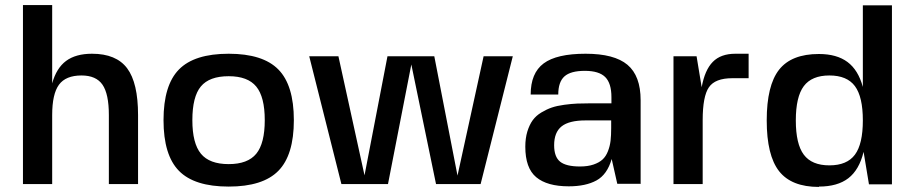

<svg xmlns="http://www.w3.org/2000/svg" viewBox="-20 -720 3579 751"><path d="M184.1 -270V0H69.8V-700.2H184.1V-394Q200.7 -453.6 238.5 -481.7Q276.4 -509.8 339.8 -509.8Q434.6 -509.8 477.3 -452.9Q520 -396 520 -270V0H405.8V-270Q405.8 -352.5 380.9 -388.7Q356 -424.8 298.8 -424.8Q237.3 -424.8 210.7 -388.7Q184.1 -352.5 184.1 -270Z M874.5 -509.8Q1008.3 -509.8 1068.8 -448.2Q1129.4 -386.7 1129.4 -250Q1129.4 -113.3 1068.8 -51.8Q1008.3 9.8 874.5 9.8Q740.2 9.8 679.9 -51.8Q619.6 -113.3 619.6 -250Q619.6 -386.7 679.9 -448.2Q740.2 -509.8 874.5 -509.8ZM732.4 -250Q732.4 -159.2 765.9 -118.7Q799.3 -78.1 874.5 -78.1Q949.2 -78.1 982.4 -118.7Q1015.6 -159.2 1015.6 -250Q1015.6 -340.8 982.4 -381.3Q949.2 -421.9 874.5 -421.9Q798.8 -421.9 765.6 -381.8Q732.4 -341.8 732.4 -250Z M1859.9 0H1685.5L1588.9 -467.8L1497.6 0H1315.4L1189.5 -500H1303.7L1405.8 -34.2L1495.6 -500H1678.7L1769.5 -33.2L1871.6 -500H1985.8Z M2485.8 0 2484.4 -1H2394.5L2372.6 -98.1Q2355 -37.1 2313 -14.2Q2271 8.8 2204.6 8.8Q2120.1 8.8 2077.4 -26.9Q2034.7 -62.5 2034.7 -146Q2034.7 -179.2 2042.7 -205.6Q2050.8 -231.9 2063.7 -249.8Q2076.7 -267.6 2097.4 -280Q2118.2 -292.5 2138.2 -299.3Q2158.2 -306.2 2187 -310.1Q2215.8 -314 2238 -314.9Q2260.3 -315.9 2291.5 -315.9H2371.6V-339.8Q2371.6 -394.5 2347.2 -418.7Q2322.8 -442.9 2267.6 -442.9Q2211.9 -442.9 2187.7 -421.1Q2163.6 -399.4 2163.6 -350.1H2055.7Q2055.7 -434.1 2106.4 -471.9Q2157.2 -509.8 2270.5 -509.8Q2382.8 -509.8 2434.3 -466.6Q2485.8 -423.3 2485.8 -328.1ZM2370.6 -249H2270.5Q2206.1 -249 2176.8 -225.8Q2147.5 -202.6 2147.5 -151.9Q2147.5 -106.4 2170.9 -87.6Q2194.3 -68.8 2248.5 -68.8Q2279.3 -68.8 2301.5 -76.4Q2323.7 -84 2336.9 -96.2Q2350.1 -108.4 2357.9 -128.4Q2365.7 -148.4 2368.2 -169.4Q2370.6 -190.4 2370.6 -219.2Z M2845.2 -414.1H2844.2Q2777.3 -414.1 2752.9 -378.7Q2728.5 -343.3 2728.5 -250V0H2614.3V-500H2704.6L2724.6 -378.9Q2736.8 -446.3 2768.1 -478Q2799.3 -509.8 2856.4 -509.8H2908.2V-414.1Z M3183.1 9.8V11.2Q3075.7 11.2 3027.3 -50.5Q2979 -112.3 2979 -249Q2979 -385.7 3027.3 -447.3Q3075.7 -508.8 3183.1 -508.8Q3252.9 -508.8 3294.9 -477.5Q3336.9 -446.3 3355 -379.9V-699.2H3468.8V1H3378.9L3357.9 -126Q3340.8 -55.7 3298.3 -22.9Q3255.9 9.8 3183.1 9.8ZM3124 -115Q3155.3 -73.2 3224.1 -73.2Q3293 -73.2 3324 -115Q3355 -156.7 3355 -249Q3355 -341.3 3324 -383.1Q3293 -424.8 3224.1 -424.8Q3155.3 -424.8 3124 -383.1Q3092.8 -341.3 3092.8 -249Q3092.8 -156.7 3124 -115Z"/></svg>

Font: Fivo Sans Modern Med
Style: Regular
Weight: 450
Designer: Alexander Slobzheninov
Foundry: Alexander Slobzheninov
Version: 1.0